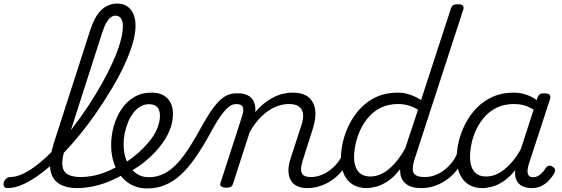

<svg xmlns="http://www.w3.org/2000/svg" viewBox="-177 -1039 3157 1078"><path d="M-135 17Q-150 17 -154.5 7.5Q-159 -2 -156 -14Q-153 -26 -143 -35.5Q-133 -45 -119 -45Q-84 -45 -42 -66Q0 -87 46 -125Q92 -163 139 -213Q186 -263 231.5 -322Q277 -381 318.5 -444Q360 -507 395.5 -570.5Q431 -634 457.5 -693Q484 -752 498.5 -803.5Q513 -855 513 -893Q513 -906 523.5 -912.5Q534 -919 548 -919Q562 -919 573 -912.5Q584 -906 584 -893Q584 -852 568.5 -797.5Q553 -743 524 -679.5Q495 -616 455 -548.5Q415 -481 368 -412.5Q321 -344 269.5 -281Q218 -218 165 -164Q112 -110 59 -69.5Q6 -29 -43 -6Q-92 17 -135 17ZM257 17Q189 17 150 -10.5Q111 -38 104.5 -94.5Q98 -151 126 -238L329 -868Q355 -948 392.5 -983.5Q430 -1019 482 -1019Q514 -1019 537 -1003.5Q560 -988 572 -960.5Q584 -933 584 -893Q584 -877 573 -869.5Q562 -862 548 -862Q534 -862 523.5 -869.5Q513 -877 513 -893Q513 -912 508 -925Q503 -938 493.5 -944.5Q484 -951 470 -951Q457 -951 444.5 -941.5Q432 -932 420.5 -912.5Q409 -893 398 -859L190 -212Q170 -149 173 -112.5Q176 -76 202.5 -60.5Q229 -45 277 -45Q289 -45 294.5 -35.5Q300 -26 297 -14Q294 -2 284 7.5Q274 17 257 17Z M258 17Q242 17 237.5 7.5Q233 -2 237 -14Q241 -26 251.5 -35.5Q262 -45 278 -45Q329 -45 385.5 -62Q442 -79 493 -112Q502 -118 510.5 -113.5Q519 -109 524.5 -99Q530 -89 529.5 -79Q529 -69 521 -64Q476 -36 430 -18Q384 0 340 8.5Q296 17 258 17Z M490 -105Q530 -126 566 -153.5Q602 -181 631 -211Q656 -236 676.5 -265Q697 -294 709 -326Q721 -358 721 -389Q721 -421 706 -437.5Q691 -454 658 -454Q646 -454 640.5 -464Q635 -474 636.5 -487Q638 -500 647 -509.5Q656 -519 673 -519Q716 -519 742.5 -503Q769 -487 781.5 -460.5Q794 -434 794 -401Q794 -358 779 -317Q764 -276 737.5 -238.5Q711 -201 677 -168Q643 -134 601.5 -105.5Q560 -77 516 -53Z M649 19Q611 19 579 6.5Q547 -6 523 -28.5Q499 -51 481.5 -81.5Q464 -112 455.5 -148.5Q447 -185 447 -225Q447 -278 461.5 -330Q476 -382 504.5 -425Q533 -468 575.5 -493.5Q618 -519 674 -519Q683 -519 686 -509.5Q689 -500 686 -487Q683 -474 676 -464Q669 -454 660 -454Q634 -454 611.5 -441Q589 -428 571.5 -405Q554 -382 542 -353Q530 -324 523.5 -292Q517 -260 517 -229Q517 -192 526.5 -158Q536 -124 554.5 -98.5Q573 -73 599 -58.5Q625 -44 659 -44Q706 -44 746 -65Q786 -86 821 -124.5Q856 -163 890.5 -218Q925 -273 962 -341Q993 -396 1018 -430Q1043 -464 1065 -482.5Q1087 -501 1107.5 -508Q1128 -515 1150 -515Q1163 -515 1169 -505.5Q1175 -496 1173.5 -484Q1172 -472 1164.5 -463Q1157 -454 1144 -454Q1129 -454 1113 -443Q1097 -432 1079.5 -411Q1062 -390 1042.5 -358.5Q1023 -327 1001 -286Q958 -208 917.5 -150.5Q877 -93 835.5 -55.5Q794 -18 748 0.5Q702 19 649 19Z M1548 17Q1515 17 1491.5 6Q1468 -5 1455.5 -27Q1443 -49 1442.5 -80Q1442 -111 1455 -151L1517 -341Q1528 -377 1524 -402.5Q1520 -428 1500.5 -441.5Q1481 -455 1445 -455Q1416 -455 1386 -445Q1356 -435 1327 -415Q1298 -395 1272.5 -365.5Q1247 -336 1225 -297L1131 -7Q1128 4 1119.5 9.5Q1111 15 1091 15Q1078 15 1067 9Q1056 3 1061 -12L1182 -386Q1193 -420 1186.5 -437Q1180 -454 1156 -454Q1143 -454 1137.5 -463Q1132 -472 1132.5 -484Q1133 -496 1140.5 -505.5Q1148 -515 1161 -515Q1185 -515 1204 -508Q1223 -501 1235 -488Q1247 -475 1252.5 -456.5Q1258 -438 1257 -415L1256 -409Q1280 -438 1306 -458.5Q1332 -479 1359.5 -493Q1387 -507 1414 -513Q1441 -519 1467 -519Q1524 -519 1555 -493.5Q1586 -468 1592.5 -422Q1599 -376 1578 -312L1523 -139Q1507 -89 1517.5 -67Q1528 -45 1568 -45Q1580 -45 1584.5 -35.5Q1589 -26 1587 -14Q1585 -2 1575 7.5Q1565 17 1548 17Z M1548 17Q1535 17 1530 7.5Q1525 -2 1527.5 -14Q1530 -26 1540 -35.5Q1550 -45 1568 -45Q1597 -45 1625 -55.5Q1653 -66 1678 -85.5Q1703 -105 1722.5 -131Q1742 -157 1753 -189Q1758 -202 1768.5 -202Q1779 -202 1787 -194Q1795 -186 1792 -173Q1780 -133 1756.5 -98Q1733 -63 1700.5 -37.5Q1668 -12 1629 2.5Q1590 17 1548 17Z M1881 17Q1836 17 1803.5 -3Q1771 -23 1754 -61Q1737 -99 1737 -151Q1737 -195 1749 -245Q1761 -295 1785.5 -343.5Q1810 -392 1848 -432Q1886 -472 1938 -495.5Q1990 -519 2057 -519Q2091 -519 2125 -507.5Q2159 -496 2187 -477L2354 -989Q2359 -1005 2367 -1010Q2375 -1015 2391 -1015Q2416 -1015 2422.5 -1006.5Q2429 -998 2423 -982L2149 -140Q2133 -89 2146 -67Q2159 -45 2207 -45Q2218 -45 2223 -35.5Q2228 -26 2226 -14Q2224 -2 2214 7.5Q2204 17 2187 17Q2159 17 2138 11Q2117 5 2102 -7Q2087 -19 2078.5 -36.5Q2070 -54 2070 -77L2069 -89Q2036 -45 2001 -22Q1966 1 1935 9Q1904 17 1881 17ZM1903 -48Q1937 -48 1970.5 -65.5Q2004 -83 2036.5 -118.5Q2069 -154 2098 -206L2170 -423Q2139 -441 2112 -448Q2085 -455 2059 -455Q2005 -455 1964 -435.5Q1923 -416 1894 -383Q1865 -350 1846.5 -310.5Q1828 -271 1819.5 -231Q1811 -191 1811 -158Q1811 -123 1821 -98.5Q1831 -74 1851.5 -61Q1872 -48 1903 -48Z M2189 17Q2176 17 2171 7.5Q2166 -2 2168.5 -14Q2171 -26 2181 -35.5Q2191 -45 2209 -45Q2238 -45 2266 -55.5Q2294 -66 2319 -85.5Q2344 -105 2363.5 -131Q2383 -157 2394 -189Q2399 -202 2409.5 -202Q2420 -202 2428 -194Q2436 -186 2433 -173Q2421 -133 2397.5 -98Q2374 -63 2341.5 -37.5Q2309 -12 2270 2.5Q2231 17 2189 17Z M2531 17Q2486 17 2454 -3Q2422 -23 2404.5 -61Q2387 -99 2387 -151Q2387 -196 2399 -246Q2411 -296 2436 -344.5Q2461 -393 2499 -432.5Q2537 -472 2589 -495.5Q2641 -519 2708 -519Q2742 -519 2775.5 -508Q2809 -497 2837 -477L2840 -489Q2846 -505 2854 -510Q2862 -515 2878 -515Q2903 -515 2909.5 -506.5Q2916 -498 2911 -482L2792 -118Q2786 -99 2785 -82Q2784 -65 2791 -54.5Q2798 -44 2816 -44Q2832 -44 2845.5 -52Q2859 -60 2869.5 -72Q2880 -84 2887 -96Q2893 -104 2902 -108Q2911 -112 2925 -103Q2939 -95 2939.5 -85.5Q2940 -76 2935 -66Q2924 -47 2906.5 -27.5Q2889 -8 2864.5 4.5Q2840 17 2809 17Q2784 17 2766 10.5Q2748 4 2736.5 -7.5Q2725 -19 2719.5 -35.5Q2714 -52 2715 -72Q2715 -75 2715.5 -78Q2716 -81 2716 -84Q2683 -43 2649 -20.5Q2615 2 2584.5 9.5Q2554 17 2531 17ZM2462 -158Q2462 -123 2472 -98.5Q2482 -74 2502 -61Q2522 -48 2553 -48Q2587 -48 2620 -65Q2653 -82 2685.5 -116Q2718 -150 2747 -201L2819 -423Q2789 -442 2763 -448.5Q2737 -455 2710 -455Q2655 -455 2614 -435.5Q2573 -416 2544 -383Q2515 -350 2496.5 -310.5Q2478 -271 2470 -231Q2462 -191 2462 -158Z"/></svg>

Font: Playwrite RO Light
Style: Regular
Weight: 300
Version: Version 1.002